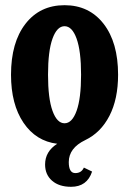

<svg xmlns="http://www.w3.org/2000/svg" viewBox="-20 -532 492 732"><path d="M305.2 2Q242.2 32.2 242.2 85.9Q242.2 127.9 267.1 127.9Q290.5 127.9 299.8 106.9L331.1 122.1Q312 180.2 251 180.2Q205.1 180.2 178.5 157Q151.9 133.8 151.9 95.2Q151.9 45.4 198.2 16.1Q117.2 6.3 69.6 -64Q22 -134.3 22 -247.1Q22 -370.1 77.1 -441.2Q132.3 -512.2 226.1 -512.2Q319.8 -512.2 375 -441.2Q430.2 -370.1 430.2 -247.1Q430.2 -154.3 397.2 -90.3Q364.3 -26.4 305.2 2ZM180.2 -109.4Q197.3 -62 226.1 -62Q254.9 -62 272 -109.4Q289.1 -156.7 289.1 -247.1Q289.1 -337.4 272 -384.8Q254.9 -432.1 226.1 -432.1Q197.3 -432.1 180.2 -384.8Q163.1 -337.4 163.1 -247.1Q163.1 -156.7 180.2 -109.4Z"/></svg>

Font: Margherita Black
Style: Regular
Weight: 900
Designer: James Puckett
Foundry: Dunwich Type Founders
Version: Version 1.008;hotconv 1.0.109;makeotfexe 2.5.65596